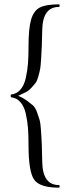

<svg xmlns="http://www.w3.org/2000/svg" viewBox="-20 -745 329 882"><path d="M32 -298Q29 -298 29 -304.5Q29 -311 32 -311Q57 -314 74 -333.5Q91 -353 98.5 -387Q106 -421 108.5 -453Q111 -485 111 -529Q111 -615 123 -655.5Q135 -696 163 -710.5Q191 -725 250 -725Q254 -725 254 -719Q254 -713 250 -713Q176 -713 174 -607Q173 -556 172 -533.5Q171 -511 169 -476.5Q167 -442 164.5 -428.5Q162 -415 156 -393.5Q150 -372 143 -363.5Q136 -355 124.5 -342Q113 -329 98.5 -321.5Q84 -314 64 -305Q87 -295 102.5 -283.5Q118 -272 130 -262Q142 -252 149.5 -231Q157 -210 161.5 -195.5Q166 -181 168.5 -144Q171 -107 172 -82.5Q173 -58 174 -1Q176 105 250 105Q254 105 254 111Q254 117 250 117Q163 117 137 80.5Q111 44 111 -80Q111 -125 108.5 -157Q106 -189 98.5 -222.5Q91 -256 74 -275.5Q57 -295 32 -298Z"/></svg>

Font: Cormorant
Style: Regular
Weight: 400
Designer: Christian Thalmann (Catharsis Fonts)
Version: Version 1.000;PS 001.000;hotconv 1.0.70;makeotf.lib2.5.58329